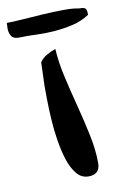

<svg xmlns="http://www.w3.org/2000/svg" viewBox="-118 -689 467 737"><g transform="rotate(-10 115.5 -321.0)"><path d="M60.5 -366.2Q60.5 -372.1 61 -385.3Q61.5 -398.4 62 -413.1Q62.5 -427.7 63 -441.4Q63.5 -455.1 63.5 -460.9Q74.2 -476.6 91.3 -486.3Q108.4 -496.1 126 -502Q128.9 -449.2 142.6 -389.6Q156.2 -330.1 171.9 -270Q187.5 -210 199.7 -151.4Q211.9 -92.8 211.9 -42Q211.9 2 167 2Q139.6 2 121.1 -20.5Q102.5 -43 91.3 -77.6Q80.1 -112.3 73.2 -154.8Q66.4 -197.3 64 -238.3Q61.5 -279.3 61 -313.5Q60.5 -347.7 60.5 -366.2ZM-41 -611.3Q-41 -614.3 -40.5 -622.6Q-40 -630.9 -40 -632.8Q-14.6 -632.8 23.4 -635.7Q61.5 -638.7 102.5 -641.1Q143.6 -643.6 180.7 -644Q217.8 -644.5 241.2 -639.6Q258.8 -639.6 265.6 -635.7Q272.5 -631.8 272.5 -609.4Q243.2 -589.8 207.5 -581.5Q171.9 -573.2 135.7 -570.3Q99.6 -567.4 64.9 -568.8Q30.3 -570.3 2.9 -569.3Q-23.4 -567.4 -32.2 -580.1Q-41 -592.8 -41 -611.3Z"/></g></svg>

Font: Gloria Hallelujah
Style: Regular
Weight: 400
Designer: Kimberly Geswein
Foundry: Kimberly Geswein
Version: Version 1.004 2010